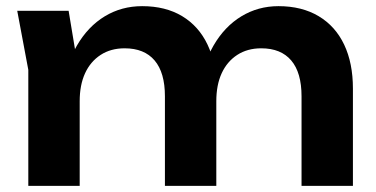

<svg xmlns="http://www.w3.org/2000/svg" viewBox="-20 -604 1222 624"><path d="M36 -569H203L239 -352V0H72V-377ZM442 -584Q518 -584 572 -551.5Q626 -519 654.5 -459Q683 -399 683 -316V0H516V-291Q516 -368 482.5 -407.5Q449 -447 385 -447Q340 -447 307 -425.5Q274 -404 256.5 -366Q239 -328 239 -275L184 -304Q194 -394 230 -456Q266 -518 320.5 -551Q375 -584 442 -584ZM885 -584Q961 -584 1015.5 -551.5Q1070 -519 1098.5 -459Q1127 -399 1127 -316V0H960V-291Q960 -368 926.5 -407.5Q893 -447 829 -447Q784 -447 751 -425.5Q718 -404 700.5 -366Q683 -328 683 -275L628 -304Q638 -394 674 -456Q710 -518 764.5 -551Q819 -584 885 -584Z"/></svg>

Font: Unbounded Medium
Style: Regular
Weight: 500
Designer: Luke Prowse, Jean-Baptiste Morizot, Fátima Lázaro, Florian Runge
Foundry: NaN
Version: Version 1.700